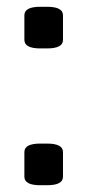

<svg xmlns="http://www.w3.org/2000/svg" viewBox="-20 -545 258 567"><path d="M99 2Q52 2 52 -23V-96Q52 -121 99 -121H119Q166 -121 166 -96V-23Q166 2 119 2ZM99 -402Q52 -402 52 -427V-500Q52 -525 99 -525H119Q166 -525 166 -500V-427Q166 -402 119 -402Z"/></svg>

Font: Asap Semi Expanded Medium
Style: Regular
Weight: 500
Width: 6
Designer: Pablo Cosgaya
Foundry: Omnibus-Type
Version: Version 3.001; ttfautohint (v1.8.4.7-5d5b)